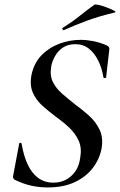

<svg xmlns="http://www.w3.org/2000/svg" viewBox="-20 -811 527 843"><path d="M189 12Q154 12 118.5 4.5Q83 -3 44 -22Q40 -25 38 -29.5Q36 -34 38 -41L64 -179Q64 -184 69.5 -184Q75 -184 75 -179Q84 -126 102 -88Q120 -50 148 -29.5Q176 -9 215 -9Q244 -9 268.5 -21.5Q293 -34 310 -57.5Q327 -81 332 -117Q340 -161 325.5 -193Q311 -225 284 -250.5Q257 -276 226 -298Q195 -321 167 -346Q139 -371 124.5 -403.5Q110 -436 118 -481Q129 -534 162 -568Q195 -602 240.5 -619Q286 -636 334 -636Q360 -636 389 -630.5Q418 -625 448 -612Q462 -605 460 -595L446 -472Q445 -468 440 -468Q435 -468 434 -472Q427 -514 410.5 -546.5Q394 -579 369.5 -598Q345 -617 311 -617Q278 -617 256 -602Q234 -587 221.5 -564.5Q209 -542 205 -520Q198 -480 212 -451.5Q226 -423 252.5 -400Q279 -377 308 -354Q341 -330 371 -303Q401 -276 417.5 -241Q434 -206 426 -159Q417 -112 387 -73Q357 -34 307.5 -11Q258 12 189 12ZM261 -679Q257 -677 254.5 -682.5Q252 -688 256 -689Q296 -714 329 -740.5Q362 -767 394 -790Q398 -793 415 -789Q432 -785 451 -777.5Q470 -770 481 -764Q492 -758 483 -756Q416 -740 364 -721Q312 -702 261 -679Z"/></svg>

Font: Cormorant SemiBold
Style: Italic
Weight: 600
Italic angle: -10°
Designer: Christian Thalmann (Catharsis Fonts)
Foundry: Catharsis Fonts
Version: Version 4.000